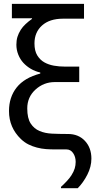

<svg xmlns="http://www.w3.org/2000/svg" viewBox="-20 -780 497 1001"><path d="M456.5 46.9Q456.5 89.4 435.1 131.1Q413.6 172.9 385.3 201.2H297.9V194.3Q312.5 181.2 327.6 165Q342.8 148.9 352.5 133.8Q364.7 114.3 369.6 97.9Q374.5 81.5 374.5 64Q374.5 37.6 361.3 18.3Q348.1 -1 326.7 -1H267.1Q242.7 -1 219.5 -2.7Q196.3 -4.4 172.4 -10.7Q149.4 -16.6 128.7 -26.9Q107.9 -37.1 88.9 -55.2Q58.1 -85 42.5 -121.3Q26.9 -157.7 26.9 -201.2Q26.9 -273.4 66.9 -324Q106.9 -374.5 189.9 -396.5V-401.9Q162.6 -408.2 140.4 -421.4Q118.2 -434.6 101.6 -452.6Q85 -470.7 75.2 -495.4Q65.4 -520 65.4 -546.9Q65.4 -569.3 71 -587.9Q76.7 -606.4 88.4 -625Q98.1 -640.1 113.3 -654.3Q128.4 -668.5 147 -681.6V-684.6H42V-759.8H418V-682.6H308.6Q238.8 -682.6 199.2 -647.2Q159.7 -611.8 159.7 -553.7Q159.7 -514.6 174.6 -490.7Q189.5 -466.8 211.9 -454.6Q232.9 -442.9 260.5 -437.7Q288.1 -432.6 322.8 -432.6H393.1V-352.1H265.6Q208 -352.1 165 -313Q122.1 -273.9 122.1 -214.8Q122.1 -163.6 139.9 -136.2Q157.7 -108.9 186 -97.2Q214.4 -85 250.5 -83.3Q286.6 -81.5 326.7 -81.5H334Q389.2 -81.5 422.9 -45.4Q456.5 -9.3 456.5 46.9Z"/></svg>

Font: IranNastaliq
Style: Regular
Weight: 400
Designer: Hossein Zahedi
Version: Version 1.5